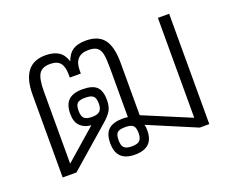

<svg xmlns="http://www.w3.org/2000/svg" viewBox="-96 -697 1035 865"><g transform="rotate(-20 421.5 -264.5)"><path d="M329 -71Q329 -117 351.5 -137Q374 -157 421 -157Q432 -157 444 -155V-394Q444 -435 439.5 -457Q435 -479 421.5 -489.5Q408 -500 380 -500Q312 -500 312 -427V-412H259V-427Q259 -464 244.5 -482Q230 -500 196 -500Q157 -500 142.5 -476Q128 -452 128 -393V-47L277 -177Q245 -179 225 -198.5Q205 -218 205 -257Q205 -302 227 -322.5Q249 -343 294 -343Q342 -343 362 -323.5Q382 -304 382 -260Q382 -230 371.5 -211Q361 -192 336 -170L141 0H75V-396Q75 -544 189 -544Q229 -544 252.5 -528.5Q276 -513 286 -480Q298 -514 320.5 -529Q343 -544 383 -544Q443 -544 470 -508.5Q497 -473 497 -396V-145L724 -50V-529H778V0H732L502 -97Q506 -88 506 -71Q506 -26 483.5 -5.5Q461 15 417 15Q329 15 329 -71ZM342 -257Q342 -284 331 -293.5Q320 -303 293 -303Q265 -303 255 -293.5Q245 -284 245 -257Q245 -232 255.5 -221.5Q266 -211 293 -211Q320 -211 331 -222Q342 -233 342 -257ZM465 -71Q465 -98 454.5 -107.5Q444 -117 417 -117Q389 -117 379 -107.5Q369 -98 369 -71Q369 -46 379.5 -35.5Q390 -25 417 -25Q444 -25 454.5 -36Q465 -47 465 -71Z"/></g></svg>

Font: Pridi ExtraLight
Style: Regular
Weight: 275
Designer: Katatrad Team
Foundry: CadsonDemak
Version: Version 1.001